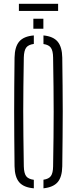

<svg xmlns="http://www.w3.org/2000/svg" viewBox="-20 -992 407 1016"><path d="M159 4.5Q105.5 0 81.8 -27.5Q58 -55 57 -112Q56 -196 55.5 -266.5Q55 -337 55 -403Q55 -469 55.5 -538Q56 -607 57 -687Q58 -744.5 81.8 -772.2Q105.5 -800 159 -804.5V-759.5Q129.5 -755.5 118.2 -739.5Q107 -723.5 106 -688Q104.5 -603 103.8 -535.2Q103 -467.5 103 -404Q103 -340.5 103.8 -270.5Q104.5 -200.5 106 -111.5Q107 -75.5 118.2 -60Q129.5 -44.5 159 -40.5ZM210 4.5V-41Q238.5 -45 249.5 -60.8Q260.5 -76.5 261 -111.5Q262.5 -198 263.2 -267Q264 -336 264 -399.2Q264 -462.5 263.2 -531.8Q262.5 -601 261 -688Q260.5 -723 249.5 -739Q238.5 -755 210 -759V-804.5Q262 -799.5 285.2 -771.5Q308.5 -743.5 309.5 -687Q310.5 -607 311.2 -538Q312 -469 312 -403Q312 -337 311.2 -266.5Q310.5 -196 309.5 -112Q308.5 -55.5 285.2 -28.2Q262 -1 210 4.5ZM156.5 -840V-893H209.5V-840ZM80 -972H287.5V-934H80Z"/></svg>

Font: Big Shoulders Stencil Text Thin ExtraLight
Style: Regular
Weight: 250
Version: Version 2.001